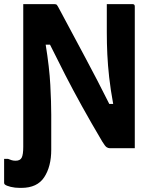

<svg xmlns="http://www.w3.org/2000/svg" viewBox="-59 -720 729 933"><path d="M17 61Q39 61 46.5 46Q54 31 54 -6V-700H205Q214 -700 217.5 -696Q221 -692 233 -669Q297 -549 356 -439Q415 -329 472 -215H491Q478 -286 471.5 -344.5Q465 -403 462.5 -456Q460 -509 460 -563V-700H585Q596 -700 596 -689V0H473Q467 0 459.5 -4.5Q452 -9 438 -32Q383 -125 339.5 -203.5Q296 -282 258.5 -355Q221 -428 184 -503H163Q181 -392 185.5 -307Q190 -222 190 -163V8Q190 89 156 141Q122 193 45 193H36Q14 193 -7 188Q-28 183 -36 176Q-39 173 -39 168V52H-20Q-10 56 -2 58.5Q6 61 17 61Z"/></svg>

Font: Recursive Sn Lnr St
Style: Bold
Weight: 700
Version: Version 1.079;hotconv 1.0.112;makeotfexe 2.5.65598; ttfautoh